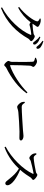

<svg xmlns="http://www.w3.org/2000/svg" viewBox="1514 -2373 922 3990"><g transform="rotate(90 1975.0 -378.0)"><path d="M364 -745C398 -730 424 -712 424 -693C424 -634 281 -431 124 -314L138 -294C259 -355 363 -448 444 -554C462 -540 477 -530 488 -530C504 -530 523 -537 544 -543C578 -551 658 -565 692 -567C702 -567 708 -564 703 -550C623 -349 389 -92 132 42L147 63C441 -53 645 -258 785 -509C801 -535 835 -543 835 -565C835 -596 761 -640 735 -640C717 -640 707 -621 680 -615C653 -608 532 -593 488 -593C483 -593 479 -593 473 -594C486 -612 498 -630 509 -649C525 -674 538 -682 538 -701C538 -721 479 -754 432 -761C406 -765 387 -764 369 -762ZM740 -740C785 -707 812 -674 832 -648C851 -623 863 -604 878 -604C895 -604 906 -615 906 -632C906 -652 896 -670 872 -692C846 -717 805 -738 752 -756ZM827 -803C875 -768 898 -744 919 -719C941 -694 951 -673 968 -673C985 -673 994 -684 994 -702C994 -723 984 -743 957 -764C932 -783 891 -803 839 -819Z M1182 -646C1253 -631 1262 -619 1263 -597C1269 -522 1268 -228 1265 -159C1264 -125 1246 -110 1246 -93C1246 -67 1303 -5 1331 -5C1355 -5 1356 -30 1389 -47C1603 -153 1795 -297 1919 -470L1901 -488C1760 -342 1518 -181 1345 -127C1336 -125 1333 -128 1333 -138C1333 -231 1339 -490 1345 -544C1348 -576 1370 -591 1370 -610C1370 -636 1301 -686 1255 -686C1234 -686 1205 -674 1181 -663Z M2096 -428C2096 -407 2096 -386 2104 -366C2119 -328 2170 -274 2201 -274C2233 -274 2245 -291 2307 -298C2382 -307 2647 -322 2713 -322C2777 -322 2812 -320 2848 -320C2884 -320 2899 -332 2899 -352C2899 -384 2852 -405 2807 -405C2782 -405 2749 -399 2682 -394C2632 -390 2295 -368 2201 -368C2156 -368 2139 -398 2116 -434Z M3165 -668C3166 -641 3171 -618 3177 -603C3189 -575 3231 -527 3264 -527C3290 -527 3296 -547 3328 -556C3381 -571 3517 -605 3579 -614C3590 -616 3596 -613 3591 -599C3501 -397 3262 -156 3027 -34L3041 -11C3247 -86 3392 -213 3485 -310C3576 -254 3632 -191 3693 -116C3740 -58 3758 -27 3789 -27C3816 -27 3830 -49 3830 -71C3830 -163 3672 -269 3509 -335C3580 -414 3638 -505 3671 -557C3684 -576 3719 -586 3719 -608C3719 -634 3646 -693 3613 -693C3596 -693 3583 -671 3561 -665C3508 -652 3317 -617 3258 -617C3224 -617 3203 -651 3185 -676Z"/></g></svg>

Font: Noto Serif CJK JP Medium
Style: Regular
Weight: 500
Designer: Ryoko NISHIZUKA 西塚涼子 (kana & ideographs); Frank Grießhammer (Latin, Greek & Cyrillic); Wenlong ZHANG 张文龙 (bopomofo); San
Foundry: Adobe Systems Incorporated
Version: Version 1.000;PS 1;hotconv 16.6.53;makeotf.lib2.5.65590